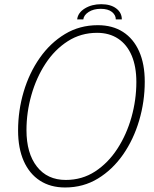

<svg xmlns="http://www.w3.org/2000/svg" viewBox="-20 -862 714 892"><path d="M282.5 9Q214.5 9 165.5 -22.8Q116.5 -54.5 90.2 -114Q64 -173.5 64 -255.5Q64 -348.5 90 -436Q116 -523.5 164.8 -593Q213.5 -662.5 281.8 -703.8Q350 -745 434.5 -745Q502.5 -745 551.2 -713.8Q600 -682.5 626.2 -623.8Q652.5 -565 652.5 -482.5Q652.5 -390 626.5 -302Q600.5 -214 551.8 -144Q503 -74 435 -32.5Q367 9 282.5 9ZM285.5 -26Q361.5 -26 422 -65.5Q482.5 -105 525.2 -170.8Q568 -236.5 590.8 -317.5Q613.5 -398.5 613.5 -481Q613.5 -552.5 591.8 -603.8Q570 -655 529 -682.2Q488 -709.5 431 -709.5Q355.5 -709.5 294.8 -670.5Q234 -631.5 191.2 -566Q148.5 -500.5 125.8 -420.2Q103 -340 103 -257.5Q103 -150 151.5 -88Q200 -26 285.5 -26ZM338.5 -772Q342 -803 374.2 -822.8Q406.5 -842.5 450 -842.5Q494 -842.5 520 -822.8Q546 -803 546 -772H518Q518 -792 500 -806.5Q482 -821 448 -821Q414.5 -821 392 -806.5Q369.5 -792 367 -772Z"/></svg>

Font: Epilogue ExtraLight
Style: Italic
Weight: 250
Italic angle: -12°
Designer: Tyler Finck
Foundry: Etcetera Type Co
Version: Version 2.112